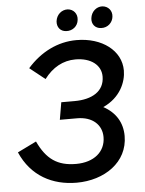

<svg xmlns="http://www.w3.org/2000/svg" viewBox="-59 -916 736 973"><g transform="rotate(-5 309.0 -429.5)"><path d="M292 10C433 10 554 -71 554 -205C554 -272 522 -326 459 -360C547 -400 579 -477 579 -536C579 -637 483 -710 353 -710C257 -710 170 -666 102 -589L180 -527C222 -583 276 -613 339 -613C418 -613 469 -573 469 -515C469 -439 405 -403 317 -403H249L234 -315H322C401 -315 447 -270 447 -209C447 -134 388 -85 297 -85C202 -85 147 -124 104 -216L8 -169C62 -45 169 10 292 10ZM306 -760C337 -758 365 -779 368 -812C372 -842 352 -867 322 -869C291 -870 265 -847 261 -814C258 -784 276 -761 306 -760ZM483 -760C517 -758 542 -783 545 -812C549 -842 529 -867 498 -869C468 -870 442 -847 438 -814C434 -784 453 -761 483 -760Z"/></g></svg>

Font: Fixel Display 20240404 Medium
Style: Italic
Weight: 500
Italic angle: -10°
Designer: AlfaBravo + MacPaw
Foundry: Kyrylo Tkachov, Marchela Mozhyna, Serhii Makarenko, Maria Weinstein, Zakhar Kryvoshyya
Version: Version 1.211;Glyphs 3.2 (3225)